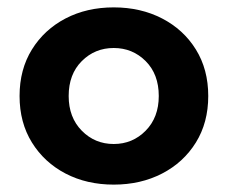

<svg xmlns="http://www.w3.org/2000/svg" viewBox="-20 -490 616 520"><path d="M166 -230Q166 -289 201.5 -324.5Q237 -360 288 -360Q339 -360 374.5 -324.5Q410 -289 410 -230Q410 -172 374.5 -136Q339 -100 288 -100Q237 -100 201.5 -136Q166 -172 166 -230ZM33 -230Q33 -158 66.5 -104Q100 -50 157.5 -20Q215 10 288 10Q361 10 419 -20Q477 -50 510.5 -104Q544 -158 544 -230Q544 -302 510.5 -356Q477 -410 419 -440Q361 -470 288 -470Q215 -470 157.5 -440Q100 -410 66.5 -356Q33 -302 33 -230Z"/></svg>

Font: Jost-600-Semi-PL
Style: Regular
Weight: 600
Version: Version 3.300; ttfautohint (v0.97) -l 8 -r 50 -G 200 -x 14 -